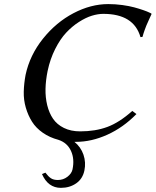

<svg xmlns="http://www.w3.org/2000/svg" viewBox="-20 -678 755 931"><path d="M183.6 166 200.2 159.2Q214.4 178.2 227.1 186.5Q239.7 194.8 260.7 194.8Q286.6 194.8 306.9 179.2Q327.1 163.6 331.5 144Q342.3 93.3 324.2 53.7Q306.2 14.2 263.2 0Q220.7 -11.2 187.7 -34.2Q154.8 -57.1 135.5 -87.6Q116.2 -118.2 105.2 -155.8Q94.2 -193.4 95.2 -233.2Q96.2 -272.9 104 -314.9Q124.5 -410.6 188.2 -490.2Q252 -569.8 336.2 -614Q420.4 -658.2 504.9 -658.2Q539.1 -658.2 573 -653.6Q606.9 -648.9 631.1 -642.3Q655.3 -635.7 674.8 -628.9Q694.3 -622.1 704.1 -617.2L713.4 -612.8L714.8 -609.9Q710 -598.6 701.2 -580.1Q692.4 -561.5 689.5 -553.7L681.2 -531.7Q675.8 -517.1 670.9 -499L661.1 -498Q628.9 -610.8 481 -610.8Q455.1 -610.8 425.5 -601.8Q396 -592.8 362.8 -571.5Q329.6 -550.3 300.8 -519.5Q272 -488.8 247.6 -440.4Q223.1 -392.1 210.9 -334Q201.7 -289.1 200.7 -247.3Q199.7 -205.6 209 -167.7Q218.3 -129.9 237.3 -102.1Q256.3 -74.2 290 -57.6Q323.7 -41 368.7 -41Q442.4 -41 500.5 -62.5Q558.6 -84 621.6 -140.1L641.6 -125Q577.6 -59.6 500.7 -24.9Q423.8 9.8 349.1 9.8H340.8Q371.6 34.2 384.8 72.3Q397.5 109.9 389.2 148.9Q380.9 189 349.6 210.9Q317.9 232.9 275.4 232.9Q212.9 232.9 183.6 166Z"/></svg>

Font: Linux Biolinum G
Style: Italic
Weight: 400
Italic angle: -12°
Designer: Philipp H. Poll
Foundry: Philipp H. Poll
Version: Version 0.5.1